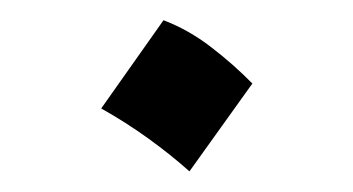

<svg xmlns="http://www.w3.org/2000/svg" viewBox="-20 -158 346 188"><path d="M140.1 -138.2Q164.6 -128.9 186.8 -111.8Q209 -94.7 227.1 -76.2L165.5 9.8Q147.5 -6.3 125.5 -22.2Q103.5 -38.1 79.1 -51.8Z"/></svg>

Font: Pinar-DS2-FD Regular
Style: Regular
Weight: 400
Designer: Amin Abedi
Version: Version 2.000